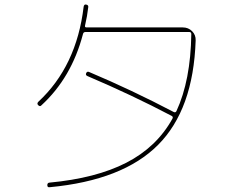

<svg xmlns="http://www.w3.org/2000/svg" viewBox="-20 -800 1040 840"><path d="M161 -339Q155 -332 147 -340Q140 -347 148 -355Q315 -510 346 -771Q348 -782 357 -780Q368 -778 366 -768Q362 -731 352 -688Q350 -680 359 -680H780Q804 -680 820.5 -663.5Q837 -647 836 -623Q826 -321 671.5 -166Q517 -11 198 19Q187 21 187 10Q187 0 196 -1Q400 -20 532.5 -88Q665 -156 734 -280Q739 -289 731 -293Q558 -384 363 -467Q353 -471 357 -480Q361 -489 370 -485Q557 -406 740 -310Q748 -306 752 -314Q814 -448 817 -651Q817 -660 808 -660H354Q345 -660 343 -651Q293 -460 161 -339Z"/></svg>

Font: Rounded Mplus 1c Thin
Style: Regular
Weight: 250
Version: Version 1.059.20150529